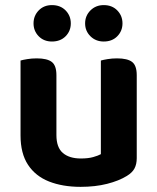

<svg xmlns="http://www.w3.org/2000/svg" viewBox="-20 -711 611 746"><path d="M59.8 -184.8V-259.3H199.2V-186.2Q199.2 -138 224.3 -116.6Q249.4 -95.2 294.2 -95.2Q323 -95.2 342.4 -100.8Q361.8 -106.3 371.9 -112V-259.3H511.3V-96.5Q511.3 -72.9 502.5 -56.4Q493.7 -40 472.7 -27.3Q442.1 -8.4 396.2 3.3Q350.2 15 293.2 15Q223.3 15 170.5 -5.8Q117.7 -26.7 88.8 -70.8Q59.8 -114.9 59.8 -184.8ZM511.3 -213.3H371.9V-475.8Q380.9 -478.5 398 -481.3Q415.1 -484.2 434.6 -484.2Q475.1 -484.2 493.2 -470.4Q511.3 -456.6 511.3 -418.8ZM199.2 -213.3H59.8V-475.8Q68.8 -478.5 85.9 -481.3Q103 -484.2 122.9 -484.2Q163 -484.2 181.1 -470.4Q199.2 -456.6 199.2 -418.8ZM255.1 -620.1Q255.1 -590.6 234.9 -570.1Q214.6 -549.7 181.8 -549.7Q150.5 -549.7 130.4 -570.1Q110.3 -590.6 110.3 -620.1Q110.3 -649.8 130.4 -670.5Q150.5 -691.2 181.8 -691.2Q214.6 -691.2 234.9 -670.5Q255.1 -649.8 255.1 -620.1ZM455.9 -620.1Q455.9 -590.6 435.7 -570.1Q415.6 -549.7 383.1 -549.7Q352.2 -549.7 331.4 -570.1Q310.7 -590.6 310.7 -620.1Q310.7 -649.8 331.4 -670.5Q352.2 -691.2 383.1 -691.2Q415.6 -691.2 435.7 -670.5Q455.9 -649.8 455.9 -620.1Z"/></svg>

Font: Baloo Tamma 2
Style: Regular
Weight: 400
Designer: Divya Kowshik, Shuchita Grover and Ek Type
Foundry: Ek Type
Version: Version 1.700